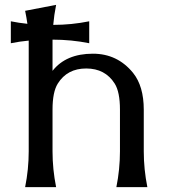

<svg xmlns="http://www.w3.org/2000/svg" viewBox="-20 -767 707 787"><path d="M83 0Q97.7 -73.2 97.7 -146.5V-600.6Q61 -597.2 24.4 -589.8V-679.7Q58.1 -672.9 92.3 -669.4Q88.9 -693.8 83 -722.7L210 -747.1Q201.7 -705.6 198.2 -665Q272.9 -665 345.7 -679.7V-589.8Q272.9 -604.5 195.3 -604.5V-476.6Q250.5 -546.9 360.8 -546.9Q461.4 -546.9 525.4 -468.3Q569.3 -413.6 569.3 -317.4V-146.5Q569.3 -73.2 584 0H457Q471.7 -73.2 471.7 -146.5V-317.4Q471.7 -390.1 450.2 -424.3Q411.1 -486.3 333.3 -486.3Q255.4 -486.3 216.8 -424.3Q195.3 -390.1 195.3 -317.4V-146.5Q195.3 -73.2 210 0Z"/></svg>

Font: Classica
Style: Book
Weight: 400
Version: Version 1.001